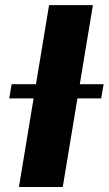

<svg xmlns="http://www.w3.org/2000/svg" viewBox="-20 -748 435 768"><path d="M351.6 -727.5 231 0H55.7L176.3 -727.5ZM17.1 -354.5 26.4 -411.1H394.5L384.8 -354.5Z"/></svg>

Font: Inter Extra Bold
Style: Italic
Weight: 800
Italic angle: -9.39999°
Designer: Rasmus Andersson
Foundry: rsms
Version: Version 4.000;git-3c8e0fc